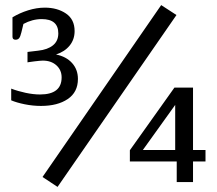

<svg xmlns="http://www.w3.org/2000/svg" viewBox="-20 -715 851 754"><path d="M673 -656 206 19 147 -20 613 -695ZM24 -321V-367Q50 -357 80.5 -350.5Q111 -344 137 -344Q222 -344 222 -411Q222 -440 201.5 -458.5Q181 -477 148 -477Q140 -477 115 -474Q85 -470 88 -470V-511L130 -516Q167 -520 188 -537Q209 -554 209 -584Q209 -640 144 -640Q107 -640 72 -621L64 -588Q60 -571 55 -565Q50 -559 41 -559Q29 -559 29 -571V-647Q57 -664 90.5 -674.5Q124 -685 156 -685Q205 -685 239 -662Q273 -639 273 -593Q273 -560 253.5 -536Q234 -512 200 -501Q240 -493 263 -467.5Q286 -442 286 -405Q286 -353 246 -326Q206 -299 141 -299Q109 -299 77 -305.5Q45 -312 24 -321ZM738 0H674V-81H490V-125L665 -371H738V-126H787V-81H738ZM668 -303 541 -126H668Z"/></svg>

Font: Maitree Medium
Style: Regular
Weight: 500
Designer: CadsonDemak Team
Foundry: CadsonDemak
Version: Version 1.010